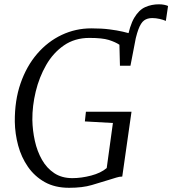

<svg xmlns="http://www.w3.org/2000/svg" viewBox="-20 -886 820 914"><path d="M605.5 -606 584 -690.5Q597 -764 619.2 -801.5Q641.5 -839 671.5 -852.2Q701.5 -865.5 736.5 -865.5Q750.5 -865.5 761.5 -863.2Q772.5 -861 780 -857.5L769.5 -786.5Q757 -792 739.5 -796Q722 -800 704.5 -800Q681.5 -800 666 -788.8Q650.5 -777.5 638.8 -746Q627 -714.5 615.5 -653ZM309 8Q241.5 8 193 -19.2Q144.5 -46.5 113 -92Q81.5 -137.5 66.5 -193.2Q51.5 -249 50.5 -306Q49.5 -407.5 78 -489.5Q106.5 -571.5 157 -630Q207.5 -688.5 273.8 -719.8Q340 -751 414.5 -751Q464 -751 501 -746.2Q538 -741.5 564.8 -735.2Q591.5 -729 609 -724Q614 -722.5 618.8 -721Q623.5 -719.5 629 -718L601 -573H551L548.5 -673Q529 -686 498 -695.8Q467 -705.5 405.5 -705.5Q336 -705.5 284.5 -670Q233 -634.5 199.8 -576.5Q166.5 -518.5 150 -450Q133.5 -381.5 134 -315.5Q135 -264.5 146 -215Q157 -165.5 179.8 -125.5Q202.5 -85.5 238.2 -61.8Q274 -38 324.5 -38Q367 -38 413.8 -50.2Q460.5 -62.5 488 -86L517.5 -300.5L384 -308L389 -354H606L562 -45.5Q548 -45.5 533.2 -40.5Q518.5 -35.5 497.5 -29.5Q461.5 -18.5 417.2 -5.2Q373 8 309 8Z"/></svg>

Font: Merriweather 28pt Light
Style: Italic
Weight: 300
Italic angle: -7.8°
Version: Version 2.101